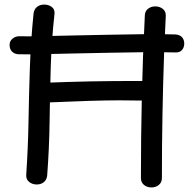

<svg xmlns="http://www.w3.org/2000/svg" viewBox="-20 -802 849 842"><path d="M127 -741Q129 -761 142 -771.5Q155 -782 174 -782Q193 -782 207 -771.5Q221 -761 219 -741Q206 -624 202.5 -506Q199 -388 197.5 -270.5Q196 -153 187 -34Q186 -21 180 -12Q174 -3 164 2Q154 7 141 7Q122 7 108 -4Q94 -15 95 -35Q103 -153 105 -270Q107 -387 111 -504.5Q115 -622 127 -741ZM172 -352Q161 -352 151.5 -357.5Q142 -363 136.5 -373.5Q131 -384 131 -398Q131 -421 144.5 -429.5Q158 -438 173 -439Q229 -441 275.5 -442.5Q322 -444 371 -445Q420 -446 480.5 -446.5Q541 -447 623 -447Q640 -447 652 -436Q664 -425 664 -408Q664 -386 654.5 -376Q645 -366 630.5 -363.5Q616 -361 600 -361Q559 -362 503 -362Q447 -362 366.5 -359.5Q286 -357 172 -352ZM615 -732Q615 -752 628.5 -763Q642 -774 661 -774Q680 -774 694 -763Q708 -752 707 -732Q705 -694 703.5 -655.5Q702 -617 700 -578Q695 -439 692.5 -300Q690 -161 690 -21Q690 -2 676.5 9Q663 20 644 20Q625 20 611.5 9Q598 -2 598 -21Q598 -200 602 -377.5Q606 -555 615 -732ZM64 -564Q45 -564 33.5 -575Q22 -586 22 -605Q22 -622 35 -632.5Q48 -643 64 -643Q108 -642 169.5 -643.5Q231 -645 303 -646.5Q375 -648 452 -649.5Q529 -651 604.5 -652Q680 -653 748 -651Q768 -650 778 -639Q788 -628 788 -611Q788 -594 778 -582.5Q768 -571 748 -572Q680 -574 604.5 -573Q529 -572 452 -570.5Q375 -569 303 -567.5Q231 -566 169.5 -564.5Q108 -563 64 -564Z"/></svg>

Font: Playpen Sans
Style: Regular
Weight: 400
Designer: Laura Meseguer, Veronika Burian, José Scaglione, Kostas Bartsokas, Vera Evstafieva, Tom Grace, Yorlmar Campos
Foundry: TypeTogether
Version: Version 2.000